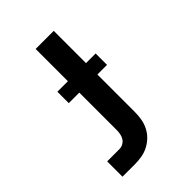

<svg xmlns="http://www.w3.org/2000/svg" viewBox="-215 -617 930 930"><g transform="rotate(-45 250.0 -152.5)"><path d="M64 215V110H148Q161 110 173 103.5Q185 97 192 86Q199 75 201.5 61.5Q204 48 204 35V-221H132V-299H204V-520H328V-299H394V-221H328V35Q328 59 324 83Q320 107 309 129Q298 151 280.5 168Q263 185 241.5 196Q220 207 196 211Q172 215 148 215Z"/></g></svg>

Font: Iosevka Extrabold
Style: Regular
Weight: 800
Monospace: yes
Designer: Belleve Invis
Foundry: Belleve Invis
Version: Version 32.5.0; ttfautohint (v1.8.4)